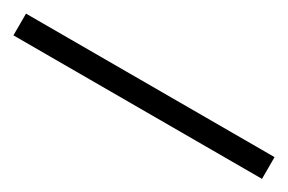

<svg xmlns="http://www.w3.org/2000/svg" viewBox="-6 -149 585 390"><g transform="rotate(30 286.5 46.5)"><path d="M-5 72H578V21H-5Z"/></g></svg>

Font: Source Han Serif SC Medium
Style: Regular
Weight: 500
Designer: Ryoko NISHIZUKA 西塚涼子 (kana & ideographs); Frank Grießhammer (Latin, Greek & Cyrillic); Wenlong ZHANG 张文龙 (bopomofo); San
Foundry: Adobe
Version: Version 2.003;hotconv 1.1.1;makeotfexe 2.6.0